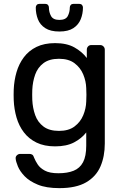

<svg xmlns="http://www.w3.org/2000/svg" viewBox="-20 -753 637 993"><path d="M287 220Q219 220 175.5 202Q132 184 107.5 158.5Q83 133 72.5 107.5Q62 82 61 67Q60 57 67.5 50Q75 43 84 43H132Q141 43 147 47Q153 51 157 64Q163 79 175 97.5Q187 116 212 129.5Q237 143 282 143Q329 143 361 130Q393 117 409.5 86Q426 55 426 0V-68Q402 -37 363 -16.5Q324 4 265 4Q209 4 169 -15.5Q129 -35 103.5 -68.5Q78 -102 65.5 -145Q53 -188 51 -235Q50 -263 51 -290Q53 -337 65.5 -380Q78 -423 103.5 -457Q129 -491 169 -510.5Q209 -530 265 -530Q325 -530 364.5 -508Q404 -486 429 -453V-496Q429 -506 435.5 -513Q442 -520 452 -520H498Q508 -520 515 -513Q522 -506 522 -496V-11Q522 56 499.5 108Q477 160 425.5 190Q374 220 287 220ZM285 -76Q335 -76 365.5 -99Q396 -122 410.5 -157Q425 -192 426 -228Q427 -242 427 -262.5Q427 -283 426 -297Q425 -333 410.5 -368Q396 -403 365.5 -426Q335 -449 285 -449Q235 -449 205 -426.5Q175 -404 162 -367.5Q149 -331 147 -289Q146 -263 147 -236Q149 -194 162 -157.5Q175 -121 205 -98.5Q235 -76 285 -76ZM287 -590Q241 -590 214 -607.5Q187 -625 176 -653.5Q165 -682 165 -714Q165 -722 170 -727.5Q175 -733 184 -733H214Q223 -733 228 -727.5Q233 -722 233 -714Q233 -690 244 -670Q255 -650 287 -650Q320 -650 330.5 -670Q341 -690 341 -714Q341 -722 346 -727.5Q351 -733 360 -733H390Q399 -733 404 -727.5Q409 -722 409 -714Q409 -682 397.5 -653.5Q386 -625 359.5 -607.5Q333 -590 287 -590Z"/></svg>

Font: RubikRegular
Style: Regular
Weight: 400
Designer: Hubert and Fischer
Foundry: Hubert and Fischer
Version: Version 2.300;gftools[0.9.30]